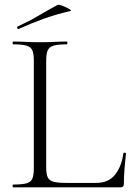

<svg xmlns="http://www.w3.org/2000/svg" viewBox="-20 -803 570 823"><path d="M178 -543V-85Q178 -57 184.5 -43Q191 -29 209.5 -24Q228 -19 264 -19H392Q445 -19 473 -54Q501 -89 509 -146Q509 -149 514.5 -148.5Q520 -148 520 -145Q517 -119 514 -82.5Q511 -46 511 -15Q511 0 496 0H36Q34 0 34 -6Q34 -12 36 -12Q74 -12 93 -17Q112 -22 118.5 -37Q125 -52 125 -81V-544Q125 -573 118.5 -587.5Q112 -602 93 -607.5Q74 -613 36 -613Q34 -613 34 -619Q34 -625 36 -625Q60 -625 89.5 -623.5Q119 -622 151 -622Q185 -622 214.5 -623.5Q244 -625 267 -625Q269 -625 269 -619Q269 -613 267 -613Q229 -613 210 -607.5Q191 -602 184.5 -587Q178 -572 178 -543ZM60 -679Q56 -677 54 -682.5Q52 -688 55 -689Q105 -712 145.5 -736Q186 -760 227 -782Q230 -784 241 -780.5Q252 -777 263.5 -771.5Q275 -766 281 -761.5Q287 -757 282 -756Q215 -740 163 -721Q111 -702 60 -679Z"/></svg>

Font: Cormorant Infant Light
Style: Regular
Weight: 300
Designer: Christian Thalmann (Catharsis Fonts)
Foundry: Catharsis Fonts
Version: Version 4.001